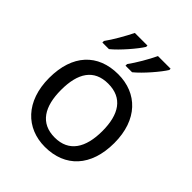

<svg xmlns="http://www.w3.org/2000/svg" viewBox="-214 -895 1033 1033"><g transform="rotate(45 302.5 -378.0)"><path d="M482 -756V-766H386C365 -721 327 -656 299 -618V-606H349C394 -642 461 -721 482 -756ZM306 -756V-766H210C188 -721 151 -656 123 -618V-606H173C218 -642 285 -721 306 -756ZM551 -269C551 -446 449 -546 304 -546C150 -546 55 -446 55 -269C55 -91 159 10 301 10C454 10 551 -91 551 -269ZM146 -269C146 -396 193 -472 302 -472C411 -472 460 -396 460 -269C460 -142 411 -63 303 -63C194 -63 146 -142 146 -269Z"/></g></svg>

Font: Noto Sans Arabic UI
Style: Regular
Weight: 400
Designer: Monotype Design Team, Nadine Chahine and Nizar Qandah
Foundry: Monotype Imaging Inc.
Version: Version 2.010